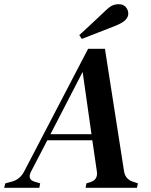

<svg xmlns="http://www.w3.org/2000/svg" viewBox="-42 -893 716 913"><path d="M-22 0 -17 -21 13 -29Q52 -39 72 -76L377 -661H457L548 -78Q554 -41 590 -29L614 -21L609 0H365L369 -21L388 -27Q423 -38 419 -75L397 -226H183L104 -74Q88 -39 123 -29L149 -21L145 0ZM351 -551 198 -255H393ZM335 -726Q364 -752 394 -780.5Q424 -809 452 -835Q475 -858 489.5 -865.5Q504 -873 523 -873Q544 -873 556 -859.5Q568 -846 568 -828Q568 -812 554.5 -798Q541 -784 506 -770Q465 -754 425.5 -738.5Q386 -723 347 -708Z"/></svg>

Font: DM Serif Text
Style: Italic
Weight: 400
Italic angle: -12°
Designer: Colophon Foundry, Frank Grießhammer
Foundry: Colophon Foundry
Version: Version 5.100; ttfautohint (v1.8.2)